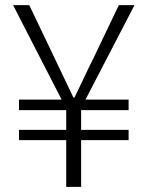

<svg xmlns="http://www.w3.org/2000/svg" viewBox="-20 -728 575 748"><path d="M238 0H296V-182H481V-222H296V-299H481V-340H313L504 -708H443L343 -499C318 -450 297 -402 270 -348H266C240 -402 217 -450 194 -499L94 -708H31L220 -340H54V-299H238V-222H54V-182H238Z"/></svg>

Font: Noto Sans KR Light
Style: Regular
Weight: 300
Designer: Ryoko NISHIZUKA 西塚涼子 (kana, bopomofo & ideographs); Paul D. Hunt (Latin, Greek & Cyrillic); Sandoll Communications 산돌커뮤니
Foundry: Adobe
Version: Version 2.004;hotconv 1.0.118;makeotfexe 2.5.65603